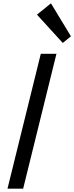

<svg xmlns="http://www.w3.org/2000/svg" viewBox="-20 -1133 446 1153"><path d="M319 -810 119 0H25L225 -810ZM286 -1113 406 -915 357 -875 202 -1045Z"/></svg>

Font: Sinkin Sans 400 Italic
Style: Italic
Weight: 400
Italic angle: -112°
Designer: Keith Bates
Foundry: K-Type
Version: Sinkin Sans (version 1.0)  by Keith Bates   •   © 2014   www